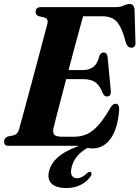

<svg xmlns="http://www.w3.org/2000/svg" viewBox="-34 -736 704 969"><path d="M354 0H10.5Q-3.5 0 -8.5 -6Q-13.5 -12 -13.5 -21.5Q-13.5 -31 -8 -37.5Q-2.5 -44 5 -47L36.5 -53.5Q55.5 -59 62.5 -84.5Q68 -103 79 -144.5Q90 -186 104.8 -240.2Q119.5 -294.5 135.2 -353Q151 -411.5 165.2 -465.5Q179.5 -519.5 190.2 -559.8Q201 -600 205.5 -617Q210.5 -641.5 191 -647.5L160.5 -654.5Q145.5 -661.5 145.5 -675Q145.5 -700 173 -700H545.5Q574.5 -700 590.8 -708Q607 -716 619.5 -716Q642 -716 645 -688.5L649.5 -526.5Q653 -498.5 632.5 -495.5Q621.5 -494 613.8 -500.2Q606 -506.5 600 -525Q586.5 -576.5 570.8 -604.5Q555 -632.5 533.8 -643.2Q512.5 -654 481.5 -654H385.5Q381 -638 369.5 -596.8Q358 -555.5 343 -499.2Q328 -443 312 -382.5H388Q415 -382.5 436.5 -398Q458 -413.5 468 -455Q475 -471 488 -471Q506.5 -471 509 -448.5L525 -280.5Q528.5 -249.5 506 -249Q492.5 -248.5 484 -266.5Q469.5 -305 447.5 -320.8Q425.5 -336.5 385.5 -336.5H300Q285 -279.5 271.5 -228Q258 -176.5 248.5 -139.5Q239 -102.5 236 -89.5Q231 -66.5 240 -56.2Q249 -46 278.5 -46H340.5Q375.5 -46 404.5 -59Q433.5 -72 461.2 -102.8Q489 -133.5 520.5 -187.5Q534.5 -212.5 548.5 -212.5Q568.5 -212.5 567.5 -183Q561 -89 525.5 -38Q490 13 432.5 13Q412.5 13 394.8 6.5Q377 0 354 0ZM426.5 -20 430.5 -2.5Q386.5 19.5 362 45Q337.5 70.5 328 106Q320.5 136 328.5 149.8Q336.5 163.5 354.5 163.5Q367.5 163.5 380.2 156.8Q393 150 404 139Q415.5 129 422.5 132Q427 133.5 428 140Q429 146.5 421.5 156.5Q405.5 180 374 196.5Q342.5 213 302 213Q248.5 213 225.8 190Q203 167 214 126Q225.5 80.5 273.5 45.5Q321.5 10.5 426.5 -20Z"/></svg>

Font: Fraunces 144pt S050
Style: Bold Italic
Weight: 700
Italic angle: -16°
Version: Version 1.000; ttfautohint (v1.8.3)